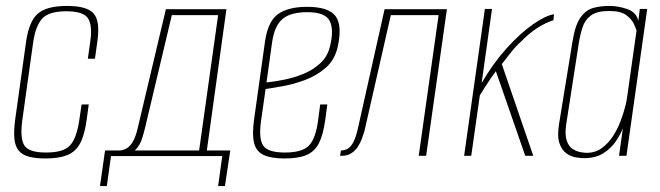

<svg xmlns="http://www.w3.org/2000/svg" viewBox="-20 -525 2225 647"><path d="M134 9Q100 9 77.5 3Q55 -3 43 -17.5Q31 -32 28.5 -57.5Q26 -83 31 -121L68 -385Q78 -454 108 -479.5Q138 -505 206 -505Q273 -505 295.5 -479.5Q318 -454 308 -385L300 -327H276L284 -384Q292 -438 277 -462.5Q262 -487 203 -487Q145 -487 122.5 -462.5Q100 -438 92 -384L55 -119Q47 -59 62 -35Q77 -11 135 -11Q194 -11 216 -35Q238 -59 247 -119L255 -173H279L272 -121Q265 -70 250 -42Q235 -14 207 -2.5Q179 9 134 9Z M317 102 334 -18H386Q400 -20 410.5 -27.5Q421 -35 429.5 -51Q438 -67 444 -93L539 -494H743L677 -18H756L738 102H715L729 1H354L340 102ZM434 -18H651L715 -474H559L474 -116Q469 -93 460.5 -63.5Q452 -34 434 -18Z M939 9Q894 9 869 -2.5Q844 -14 836.5 -42Q829 -70 836 -121L873 -385Q883 -454 917.5 -478Q952 -502 1015 -502Q1087 -502 1110.5 -471Q1134 -440 1118 -367Q1108 -323 1077.5 -296.5Q1047 -270 1008 -255.5Q969 -241 932.5 -234.5Q896 -228 875 -225L860 -120Q851 -59 866.5 -35Q882 -11 940 -11Q999 -11 1021.5 -35Q1044 -59 1052 -120L1059 -173H1083L1076 -121Q1069 -70 1054.5 -42Q1040 -14 1012.5 -2.5Q985 9 939 9ZM878 -247Q904 -250 937.5 -256.5Q971 -263 1003.5 -276.5Q1036 -290 1060 -312.5Q1084 -335 1092 -369Q1106 -425 1091 -454.5Q1076 -484 1016 -484Q959 -484 932 -461Q905 -438 897 -383Z M1126 0 1129 -18Q1143 -18 1153.5 -25Q1164 -32 1172 -48.5Q1180 -65 1186 -92L1276 -494H1486L1416 0H1391L1458 -474H1297L1208 -83Q1205 -73 1200 -59Q1195 -45 1186.5 -31.5Q1178 -18 1164.5 -9Q1151 0 1133 0Z M1544 0 1614 -495H1638L1603 -245Q1641 -311 1687 -362Q1733 -413 1776 -443Q1819 -473 1847 -477L1845 -457Q1817 -448 1789.5 -430Q1762 -412 1738 -387Q1719 -370 1703 -350Q1687 -330 1671 -309L1777 0H1750L1651 -285Q1635 -264 1619.5 -239.5Q1604 -215 1597 -204L1568 0Z M1948 8Q1939 8 1922 5.5Q1905 3 1889.5 -7.5Q1874 -18 1865.5 -41.5Q1857 -65 1864 -108L1909 -384Q1918 -441 1936.5 -466.5Q1955 -492 1980 -498.5Q2005 -505 2033 -505Q2063 -505 2093.5 -494.5Q2124 -484 2131 -455L2136 -495H2161L2091 0H2066L2079 -93Q2071 -72 2055 -48.5Q2039 -25 2013 -8.5Q1987 8 1948 8ZM1957 -10Q1986 -10 2008 -26Q2030 -42 2045.5 -66Q2061 -90 2071 -116.5Q2081 -143 2086.5 -164.5Q2092 -186 2093 -196L2125 -422Q2123 -429 2116 -444.5Q2109 -460 2090.5 -474Q2072 -488 2032 -488Q1992 -488 1971.5 -473Q1951 -458 1943 -433Q1935 -408 1930 -377L1888 -106Q1883 -72 1889.5 -52Q1896 -32 1909 -23.5Q1922 -15 1935.5 -12.5Q1949 -10 1957 -10Z"/></svg>

Font: Alumni Sans Thin
Style: Italic
Weight: 100
Italic angle: -8°
Designer: Robert E. Leuschke
Foundry: Robert E. Leuschke
Version: Version 1.016